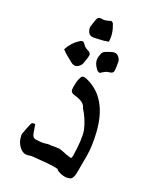

<svg xmlns="http://www.w3.org/2000/svg" viewBox="-186 -803 775 900"><g transform="rotate(30 201.5 -353.5)"><path d="M106 17.6Q88.9 17.6 73.2 2.9Q50.8 -17.1 45.4 -47.9Q43.9 -50.8 43.9 -57.1L45.4 -63.5Q49.8 -90.3 56.2 -116.7Q58.1 -127.4 71.8 -127.4H75.2Q83 -106.9 90.3 -85.4Q96.7 -66.4 113.3 -66.4Q118.7 -66.4 122.6 -66.9Q146.5 -67.9 156.2 -71.3L163.1 -73.2Q170.9 -76.2 180.7 -77.6Q188.5 -77.6 194.8 -79.1Q222.2 -84.5 233.9 -84.5Q238.3 -84.5 250 -82Q269 -76.7 291 -74.7L299.8 -73.7L301.3 -77.6Q302.7 -81.5 303.2 -85.4Q301.3 -179.7 286.6 -218.3Q266.1 -267.1 231.4 -304.2Q221.7 -331.1 173.8 -336.4Q151.9 -338.4 147.2 -345.9Q142.6 -353.5 142.6 -371.1Q142.6 -397.9 146 -410.2Q149.9 -427.7 154.8 -430.7Q159.7 -433.6 165 -433.6Q170.9 -433.6 178.7 -431.6Q302.2 -401.4 342.3 -239.3Q358.9 -170.9 358.9 -119.1V-113.3Q358.4 -88.9 358.4 -25.4Q357.4 3.9 344.5 10.3Q331.5 16.6 318.4 16.6Q299.8 16.6 283.2 10.3Q275.9 7.8 274.2 5.1Q272.5 2.4 269.3 1.7Q266.1 1 249.5 1Q212.9 2.4 187 5.4Q169.4 7.3 145.5 9.3Q133.8 10.3 123 14.2Q114.3 17.6 106 17.6ZM95.2 -457.5Q86.4 -457.5 76.7 -463.1Q66.9 -468.8 57.1 -474.1Q36.1 -484.4 17.1 -499.5Q28.8 -537.6 55.7 -563.5L64.5 -571.8Q69.8 -575.2 78.6 -575.2Q84 -569.3 99.1 -557.6Q106 -553.2 113.8 -551.3Q133.8 -546.9 133.8 -532.2Q133.8 -519 127.4 -485.4Q125.5 -478 120.1 -471.7Q108.9 -457.5 95.2 -457.5ZM217.3 -486.8Q208.5 -486.8 203.1 -490.2L194.3 -498.5Q173.3 -519 173.3 -543.5Q173.3 -550.8 175.3 -558.1V-559.1Q175.3 -578.1 195.8 -588.4Q205.6 -593.8 215.3 -599.1Q225.1 -604.5 233.9 -604.5Q247.6 -604.5 258.8 -590.8Q264.2 -584.5 266.1 -577.1Q272.5 -543 272.5 -529.8Q272.5 -515.6 252.4 -511.2Q244.6 -509.3 237.8 -504.4Q222.7 -493.2 217.3 -486.8ZM102.1 -615.2Q82.5 -615.2 73.7 -636.7Q70.3 -644.5 70.3 -651.9Q74.2 -686 77.6 -698.7Q81.1 -711.4 99.6 -711.4H104.5Q111.3 -711.4 117.7 -713.9Q135.7 -720.7 142.1 -725.1Q151.4 -722.7 154.8 -717.8Q180.7 -675.8 180.7 -634.8Q158.2 -626 135.3 -621.6Q124 -619.1 115.7 -617.2Q107.4 -615.2 102.1 -615.2Z"/></g></svg>

Font: Kurland
Style: Regular
Weight: 400
Designer: GGBot
Version: 0.22